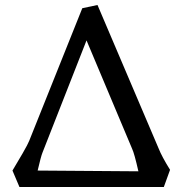

<svg xmlns="http://www.w3.org/2000/svg" viewBox="-20 -736 734 770"><path d="M30 -52Q50 -85 71 -121.5Q92 -158 97 -171L310 -703L371 -716L616 -141Q629 -108 662 -55L637 14H58ZM535 -49Q519 -120 510 -139L327 -574L150 -123Q144 -108 131 -52Z"/></svg>

Font: Andada Pro Medium
Style: Regular
Weight: 500
Designer: Carolina Giovagnoli
Foundry: Huerta Tipografica
Version: Version 3.005; ttfautohint (v1.8.4)